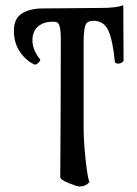

<svg xmlns="http://www.w3.org/2000/svg" viewBox="-20 -674 511 714"><path d="M291 -520.5V-199.2Q291 -148.4 298.3 -80.6Q305.7 -12.7 312.5 2.9Q298.8 19.5 275.4 19.5Q266.6 19.5 235.4 6.8Q204.1 -5.9 204.1 -15.6Q206.1 -294.9 206.1 -530.3Q206.1 -575.2 197.3 -585.9Q194.3 -591.8 185.5 -592.8Q147.5 -595.7 124 -577.6Q100.6 -559.6 100.6 -523.9Q100.6 -488.3 129.9 -452.1Q129.9 -447.3 122.6 -440.4Q115.2 -433.6 109.4 -433.6Q76.2 -448.2 53.7 -481.9Q31.2 -515.6 31.7 -561Q32.2 -606.4 62.5 -624.5Q92.8 -642.6 137.7 -642.6Q182.6 -642.6 356.4 -644.5Q412.1 -644.5 438.5 -654.3L439.5 -447.3Q431.6 -437.5 419.9 -437.5Q408.2 -437.5 407.2 -444.3Q399.4 -523.4 383.3 -559.6Q367.2 -595.7 329.1 -596.7Q306.6 -596.7 299.8 -585Q291 -567.4 291 -520.5Z"/></svg>

Font: CrimsonText-Roman
Style: Roman
Weight: 400
Version: Version 0.13